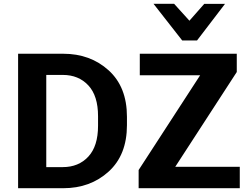

<svg xmlns="http://www.w3.org/2000/svg" viewBox="-20 -995 1321 1015"><path d="M75.7 0V-710.9H314.2Q457.5 -710.9 554.3 -623.2Q651.1 -535.4 651.1 -377.9V-333.3Q651.1 -175.8 554.3 -87.9Q457.5 0 314.2 0ZM224.6 -111.6H312Q395.3 -111.6 446.8 -166.9Q498.3 -222.2 498.3 -330.3V-380.6Q498.3 -488.8 446.8 -543.8Q395.3 -598.9 312 -598.9H224.6ZM712.9 0V-96.2L1038.1 -597.2H719V-710.9H1231.7V-614.3L906.5 -113.3H1247.6V0ZM943.1 -781.2 791.5 -974.9H900.4L981.4 -885.5L1059.6 -974.4H1169.4L1021.7 -781.2Z"/></svg>

Font: RobotoFlex
Style: Regular
Weight: 400
Designer: Berlow after Robertson
Foundry: Google
Version: Version 2.136